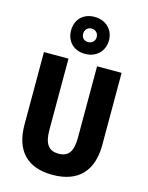

<svg xmlns="http://www.w3.org/2000/svg" viewBox="-145 -1095 918 1194"><g transform="rotate(15 313.5 -498.5)"><path d="M313 -769C385 -769 436 -819 436 -889C436 -958 384 -1007 313 -1007C240 -1007 192 -959 192 -888C192 -818 240 -769 313 -769ZM313 -845C285 -845 270 -863 270 -888C270 -914 289 -932 313 -932C339 -932 357 -914 357 -888C357 -863 338 -845 313 -845ZM564 -250V-714H406V-255C406 -164 378 -127 314 -127C253 -127 222 -164 222 -254V-714H64V-247C64 -78 151 10 312 10C478 10 564 -83 564 -250Z"/></g></svg>

Font: Noto Sans Thai Looped Condensed ExtraBold
Style: Regular
Weight: 800
Width: 3
Designer: Sasikarn Vongin, Ben Mitchell
Foundry: The Fontpad Ltd
Version: Version 1.001